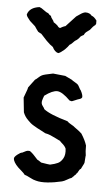

<svg xmlns="http://www.w3.org/2000/svg" viewBox="-51 -718 424 747"><g transform="rotate(5 161.5 -345.0)"><path d="M298 -651V-638Q298 -637 296.5 -635.5Q295 -634 295 -633Q287 -628 276 -613Q274 -611 268 -607Q262 -603 259 -599.5Q256 -596 254 -591Q246 -587 242 -584Q233 -571 223 -566Q220 -564 213.5 -557Q207 -550 202 -548Q198 -541 185 -528Q169 -514 161 -512Q147 -515 138 -534Q128 -540 112 -556L89 -581Q86 -582 82 -584.5Q78 -587 76 -588Q74 -591 69 -597.5Q64 -604 62 -608Q58 -611 51.5 -617.5Q45 -624 41 -627Q39 -630 35.5 -634Q32 -638 29.5 -642Q27 -646 26 -651Q34 -679 73 -684Q80 -682 91 -673.5Q102 -665 109 -663Q114 -656 120 -654Q121 -648 126.5 -641.5Q132 -635 133 -630Q143 -624 149 -618Q154 -610 160 -610Q161 -611 168 -614.5Q175 -618 180 -619Q186 -626 199 -639.5Q212 -653 218 -660Q220 -661 232 -669.5Q244 -678 253 -679Q270 -679 278 -668Q287 -666 298 -651ZM56 -369 80 -401Q84 -403 91.5 -410Q99 -417 105 -420Q112 -424 148 -431Q195 -426 196 -426Q199 -424 208.5 -420Q218 -416 223 -413Q226 -410 235 -405Q244 -400 247 -397Q250 -394 254 -386Q258 -378 261 -375Q270 -358 269 -349Q268 -346 265 -344Q262 -342 258 -341Q254 -340 252 -339Q249 -338 240 -334Q231 -330 229 -330Q227 -330 221 -332Q190 -363 171 -364Q152 -365 121 -342Q121 -341 117 -331Q113 -321 114 -312Q115 -306 120 -300Q125 -294 126 -290Q150 -271 220 -251Q224 -246 235 -240Q246 -234 250 -230Q270 -216 278 -208Q294 -183 300 -163Q300 -137 302 -128Q303 -124 302 -123Q302 -118 300 -96Q299 -92 294.5 -84Q290 -76 288 -71Q283 -69 279.5 -61Q276 -53 272 -51Q272 -48 268 -45.5Q264 -43 264 -41Q258 -37 256 -33Q255 -34 253 -32Q249 -31 238 -24.5Q227 -18 219 -16Q190 -9 163 -7Q136 -5 118 -10Q108 -12 94 -19.5Q80 -27 72 -29Q69 -34 58.5 -43Q48 -52 45 -55Q25 -75 25 -89Q25 -95 37 -104.5Q49 -114 55 -114Q58 -115 66 -119.5Q74 -124 81 -123Q85 -124 92 -117Q97 -113 105 -104Q113 -95 116 -92Q121 -90 132 -82Q162 -77 167 -77Q186 -81 197.5 -86.5Q209 -92 217 -106.5Q225 -121 222 -144Q220 -149 216 -154Q212 -159 206 -164Q200 -169 198 -172Q192 -175 180 -181Q168 -187 158.5 -191Q149 -195 138 -197Q135 -199 123 -205Q111 -211 106.5 -213.5Q102 -216 92.5 -221.5Q83 -227 78 -231.5Q73 -236 66.5 -242.5Q60 -249 55.5 -256Q51 -263 48 -271L42 -328Q44 -335 49.5 -348.5Q55 -362 56 -369Z"/></g></svg>

Font: FuturaRenner
Style: Regular
Weight: 400
Designer: BSozoo
Foundry: BSozoo
Version: Version 1.001;PS 001.001;hotconv 1.0.70;makeotf.lib2.5.58329